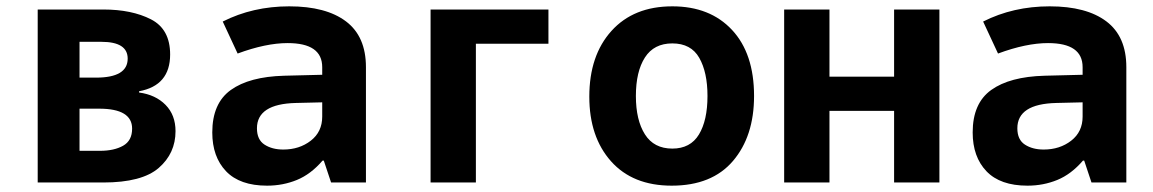

<svg xmlns="http://www.w3.org/2000/svg" viewBox="-20 -576 3640 606"><path d="M306 0Q428 0 481 -46Q534 -92 534 -162Q534 -213 502.5 -245Q471 -277 419 -284V-288Q517 -306 517 -404Q517 -484 456.5 -515Q396 -546 306 -546H99V0ZM231 -444H300Q383 -444 383 -391Q383 -331 283 -331H231ZM231 -233H293Q397 -233 397 -170Q397 -132 368.5 -116Q340 -100 296 -100H231Z M791 -171Q791 -248 914 -251L997 -253V-208Q997 -160 961 -132Q925 -104 874 -104Q839 -104 815 -119.5Q791 -135 791 -171ZM998 -69H1002L1025 0H1135V-364Q1135 -461 1072 -508.5Q1009 -556 893 -556Q778 -556 683 -508L730 -407Q819 -440 888 -440Q997 -440 997 -364V-340L877 -337Q767 -334 708.5 -292Q650 -250 650 -158Q650 -81 693.5 -35.5Q737 10 823 10Q873 10 917 -8Q961 -26 998 -69Z M1482 0V-438H1711V-546H1339V0Z M2360 -273Q2360 -407 2290.5 -481.5Q2221 -556 2102 -556Q1980 -556 1910 -478.5Q1840 -401 1840 -271Q1840 -144 1908.5 -67Q1977 10 2100 10Q2227 10 2293.5 -68Q2360 -146 2360 -273ZM1987 -273Q1987 -350 2015.5 -394.5Q2044 -439 2102 -439Q2161 -439 2187 -393.5Q2213 -348 2213 -273Q2213 -196 2186 -151.5Q2159 -107 2102 -107Q2044 -107 2015.5 -152Q1987 -197 1987 -273Z M2598 0V-226H2802V0H2945V-546H2802V-334H2598V-546H2455V0Z M3191 -171Q3191 -248 3314 -251L3397 -253V-208Q3397 -160 3361 -132Q3325 -104 3274 -104Q3239 -104 3215 -119.5Q3191 -135 3191 -171ZM3398 -69H3402L3425 0H3535V-364Q3535 -461 3472 -508.5Q3409 -556 3293 -556Q3178 -556 3083 -508L3130 -407Q3219 -440 3288 -440Q3397 -440 3397 -364V-340L3277 -337Q3167 -334 3108.5 -292Q3050 -250 3050 -158Q3050 -81 3093.5 -35.5Q3137 10 3223 10Q3273 10 3317 -8Q3361 -26 3398 -69Z"/></svg>

Font: Noto Sans Mono UI
Style: Bold
Weight: 700
Designer: Monotype Design team
Foundry: Monotype Imaging Inc.
Version: 1.000